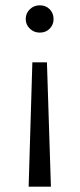

<svg xmlns="http://www.w3.org/2000/svg" viewBox="-20 -550 300 724"><path d="M130 -530Q153 -530 167.5 -515Q182 -500 182 -478Q182 -457 167.5 -442Q153 -427 130 -427Q108 -427 92.5 -442Q77 -457 77 -478Q77 -500 92.5 -515Q108 -530 130 -530ZM157 -315 172 154H88L102 -315Z"/></svg>

Font: Modern
Style: Small
Weight: 400
Designer: Julieta Ulanovsky
Foundry: Julieta Ulanovsky
Version: Version 8.000